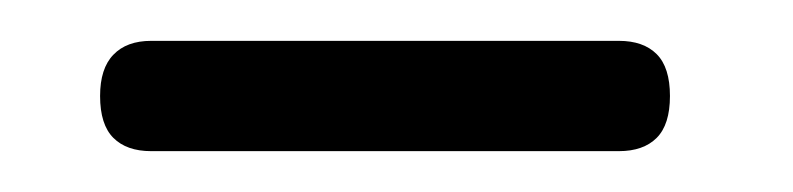

<svg xmlns="http://www.w3.org/2000/svg" viewBox="-20 -628 388 94"><path d="M29 -581Q29 -594.5 35.5 -601.2Q42 -608 54 -608H283Q295 -608 301.5 -601.5Q308 -595 308 -581Q308 -567 301.5 -560.5Q295 -554 283 -554H54Q42 -554 35.5 -560.5Q29 -567 29 -581Z"/></svg>

Font: Fraunces 18pt
Style: Regular
Weight: 400
Version: Version 1.000;[b76b70a41]